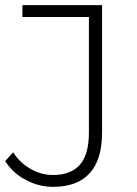

<svg xmlns="http://www.w3.org/2000/svg" viewBox="-21 -720 532 745"><path d="M185 5Q129 5 79 -22Q30 -47 -1 -95L30 -129Q57 -87 99 -64Q139 -41 185 -41Q255 -41 290 -82Q324 -122 324 -206V-654H66V-700H375V-206Q375 -100 327 -48Q279 5 185 5Z"/></svg>

Font: Montserrat Light Alt1
Style: Light
Weight: 500
Designer: Differentunic
Foundry: Julieta Ulanovsky
Version: 0.1